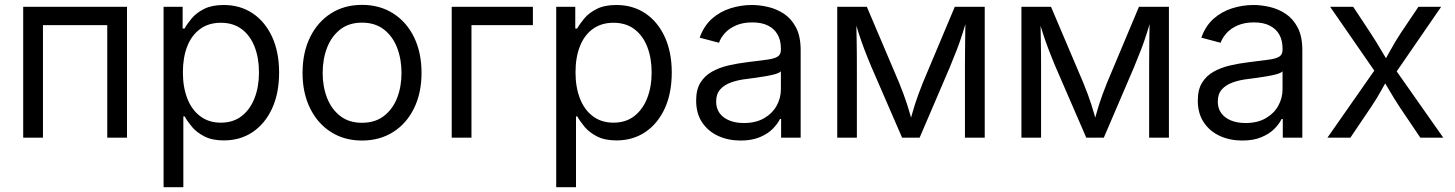

<svg xmlns="http://www.w3.org/2000/svg" viewBox="-20 -568 6002 792"><path d="M503.9 -540V0H422.4V-464.4H157.2V0H75.7V-540Z M654.8 204.1V-540H733.4V-450.2H741.2Q752 -469.7 771 -492.4Q790 -515.1 822 -531.2Q854 -547.4 902.8 -547.4Q970.7 -547.4 1022 -513.2Q1073.2 -479 1102.3 -416.3Q1131.3 -353.5 1131.3 -269Q1131.3 -183.6 1102.5 -120.8Q1073.7 -58.1 1022.5 -23.4Q971.2 11.2 903.3 11.2Q855.5 11.2 823.5 -5.1Q791.5 -21.5 772.2 -44.4Q752.9 -67.4 741.7 -87.9H736.3V204.1ZM891.1 -62Q941.9 -62 976.8 -89.1Q1011.7 -116.2 1030 -163.1Q1048.3 -210 1048.3 -269.5Q1048.3 -328.6 1030.3 -375Q1012.2 -421.4 977.1 -447.8Q941.9 -474.1 891.1 -474.1Q840.8 -474.1 805.7 -448.5Q770.5 -422.9 752.4 -377Q734.4 -331.1 734.4 -269.5Q734.4 -208.5 752.7 -161.6Q771 -114.7 806.2 -88.4Q841.3 -62 891.1 -62Z M1473.1 11.7Q1400.4 11.7 1345.2 -23.4Q1290 -58.6 1259 -121.6Q1228 -184.6 1228 -267.1Q1228 -351.1 1259 -414.3Q1290 -477.5 1345.2 -512.7Q1400.4 -547.9 1473.1 -547.9Q1546.4 -547.9 1601.8 -512.7Q1657.2 -477.5 1688 -414.3Q1718.8 -351.1 1718.8 -267.1Q1718.8 -184.6 1688 -121.6Q1657.2 -58.6 1601.8 -23.4Q1546.4 11.7 1473.1 11.7ZM1473.1 -61.5Q1527.3 -61.5 1563.7 -89.6Q1600.1 -117.7 1618.2 -164.3Q1636.2 -210.9 1636.2 -267.1Q1636.2 -323.7 1618.2 -370.8Q1600.1 -418 1563.7 -446.3Q1527.3 -474.6 1473.1 -474.6Q1419.4 -474.6 1383.3 -446.3Q1347.2 -418 1329.1 -371.1Q1311 -324.2 1311 -267.1Q1311 -210.9 1329.1 -164.3Q1347.2 -117.7 1383.3 -89.6Q1419.4 -61.5 1473.1 -61.5Z M2178.2 -540V-464.4H1924.8V0H1843.3V-540Z M2274.4 204.1V-540H2353V-450.2H2360.8Q2371.6 -469.7 2390.6 -492.4Q2409.7 -515.1 2441.7 -531.2Q2473.6 -547.4 2522.5 -547.4Q2590.3 -547.4 2641.6 -513.2Q2692.9 -479 2721.9 -416.3Q2751 -353.5 2751 -269Q2751 -183.6 2722.2 -120.8Q2693.4 -58.1 2642.1 -23.4Q2590.8 11.2 2522.9 11.2Q2475.1 11.2 2443.1 -5.1Q2411.1 -21.5 2391.8 -44.4Q2372.6 -67.4 2361.3 -87.9H2356V204.1ZM2510.7 -62Q2561.5 -62 2596.4 -89.1Q2631.3 -116.2 2649.7 -163.1Q2668 -210 2668 -269.5Q2668 -328.6 2649.9 -375Q2631.8 -421.4 2596.7 -447.8Q2561.5 -474.1 2510.7 -474.1Q2460.4 -474.1 2425.3 -448.5Q2390.1 -422.9 2372.1 -377Q2354 -331.1 2354 -269.5Q2354 -208.5 2372.3 -161.6Q2390.6 -114.7 2425.8 -88.4Q2460.9 -62 2510.7 -62Z M3035.2 11.7Q2983.9 11.7 2942.4 -7.3Q2900.9 -26.4 2876.2 -63.2Q2851.6 -100.1 2851.6 -153.3Q2851.6 -198.2 2869.1 -226.8Q2886.7 -255.4 2916.7 -272.2Q2946.8 -289.1 2984.4 -297.9Q3022 -306.6 3062.5 -311.5Q3110.4 -317.9 3141.1 -321.5Q3171.9 -325.2 3186.5 -333.7Q3201.2 -342.3 3201.2 -362.3V-367.7Q3201.2 -401.4 3187.7 -425.3Q3174.3 -449.2 3148.2 -462.4Q3122.1 -475.6 3083.5 -475.6Q3044.9 -475.6 3016.6 -463.4Q2988.3 -451.2 2970.7 -431.9Q2953.1 -412.6 2945.8 -391.6L2866.2 -412.6Q2883.3 -460.9 2916.5 -490.5Q2949.7 -520 2992.9 -533.7Q3036.1 -547.4 3081.5 -547.4Q3113.3 -547.4 3148.4 -539.3Q3183.6 -531.2 3214.1 -511Q3244.6 -490.7 3263.7 -454.3Q3282.7 -418 3282.7 -361.3V0H3202.1V-77.1H3197.3Q3187.5 -56.6 3167 -36.1Q3146.5 -15.6 3113.8 -2Q3081.1 11.7 3035.2 11.7ZM3048.3 -60.5Q3097.7 -60.5 3131.8 -80.3Q3166 -100.1 3183.6 -131.8Q3201.2 -163.6 3201.2 -199.7V-273.9Q3195.8 -267.6 3179 -262.7Q3162.1 -257.8 3140.1 -253.9Q3118.2 -250 3096.4 -247.1Q3074.7 -244.1 3059.6 -242.2Q3024.4 -238.3 2995.8 -228Q2967.3 -217.8 2950.7 -199Q2934.1 -180.2 2934.1 -148.9Q2934.1 -120.6 2948.7 -100.8Q2963.4 -81.1 2989.3 -70.8Q3015.1 -60.5 3048.3 -60.5Z M3433.6 0V-540H3555.7L3688.5 -227.5Q3698.7 -202.1 3707 -179.9Q3715.3 -157.7 3721.9 -137.2Q3728.5 -116.7 3734.1 -96.7Q3739.7 -76.7 3745.6 -56.6H3731Q3736.3 -76.2 3741.7 -95.7Q3747.1 -115.2 3753.7 -136Q3760.3 -156.7 3768.6 -179.4Q3776.9 -202.1 3787.1 -227.5L3918.5 -540H4042V0H3960.4V-290Q3960.4 -318.4 3960.7 -345Q3960.9 -371.6 3961.2 -397.7Q3961.4 -423.8 3961.9 -450.2Q3962.4 -476.6 3962.9 -503.9H3973.1Q3961.4 -464.8 3950.9 -431.4Q3940.4 -397.9 3927.7 -364.7Q3915 -331.5 3897.9 -290.5L3773.4 0H3701.2L3575.2 -290.5Q3558.1 -331.1 3545.4 -364.5Q3532.7 -397.9 3522 -431.4Q3511.2 -464.8 3499.5 -503.9H3511.7Q3512.2 -480 3512.7 -454.1Q3513.2 -428.2 3513.7 -401.4Q3514.2 -374.5 3514.4 -346.7Q3514.6 -318.8 3514.6 -290V0Z M4193.4 0V-540H4315.4L4448.2 -227.5Q4458.5 -202.1 4466.8 -179.9Q4475.1 -157.7 4481.7 -137.2Q4488.3 -116.7 4493.9 -96.7Q4499.5 -76.7 4505.4 -56.6H4490.7Q4496.1 -76.2 4501.5 -95.7Q4506.8 -115.2 4513.4 -136Q4520 -156.7 4528.3 -179.4Q4536.6 -202.1 4546.9 -227.5L4678.2 -540H4801.8V0H4720.2V-290Q4720.2 -318.4 4720.5 -345Q4720.7 -371.6 4720.9 -397.7Q4721.2 -423.8 4721.7 -450.2Q4722.2 -476.6 4722.7 -503.9H4732.9Q4721.2 -464.8 4710.7 -431.4Q4700.2 -397.9 4687.5 -364.7Q4674.8 -331.5 4657.7 -290.5L4533.2 0H4460.9L4335 -290.5Q4317.9 -331.1 4305.2 -364.5Q4292.5 -397.9 4281.7 -431.4Q4271 -464.8 4259.3 -503.9H4271.5Q4272 -480 4272.5 -454.1Q4272.9 -428.2 4273.4 -401.4Q4273.9 -374.5 4274.2 -346.7Q4274.4 -318.8 4274.4 -290V0Z M5104.5 11.7Q5053.2 11.7 5011.7 -7.3Q4970.2 -26.4 4945.6 -63.2Q4920.9 -100.1 4920.9 -153.3Q4920.9 -198.2 4938.5 -226.8Q4956.1 -255.4 4986.1 -272.2Q5016.1 -289.1 5053.7 -297.9Q5091.3 -306.6 5131.8 -311.5Q5179.7 -317.9 5210.4 -321.5Q5241.2 -325.2 5255.9 -333.7Q5270.5 -342.3 5270.5 -362.3V-367.7Q5270.5 -401.4 5257.1 -425.3Q5243.7 -449.2 5217.5 -462.4Q5191.4 -475.6 5152.8 -475.6Q5114.3 -475.6 5085.9 -463.4Q5057.6 -451.2 5040 -431.9Q5022.5 -412.6 5015.1 -391.6L4935.5 -412.6Q4952.6 -460.9 4985.8 -490.5Q5019 -520 5062.3 -533.7Q5105.5 -547.4 5150.9 -547.4Q5182.6 -547.4 5217.8 -539.3Q5252.9 -531.2 5283.4 -511Q5314 -490.7 5333 -454.3Q5352.1 -418 5352.1 -361.3V0H5271.5V-77.1H5266.6Q5256.8 -56.6 5236.3 -36.1Q5215.8 -15.6 5183.1 -2Q5150.4 11.7 5104.5 11.7ZM5117.7 -60.5Q5167 -60.5 5201.2 -80.3Q5235.4 -100.1 5252.9 -131.8Q5270.5 -163.6 5270.5 -199.7V-273.9Q5265.1 -267.6 5248.3 -262.7Q5231.4 -257.8 5209.5 -253.9Q5187.5 -250 5165.8 -247.1Q5144 -244.1 5128.9 -242.2Q5093.8 -238.3 5065.2 -228Q5036.6 -217.8 5020 -199Q5003.4 -180.2 5003.4 -148.9Q5003.4 -120.6 5018.1 -100.8Q5032.7 -81.1 5058.6 -70.8Q5084.5 -60.5 5117.7 -60.5Z M5455.6 0 5670.9 -308.1 5670.4 -245.6 5466.8 -540H5562L5633.8 -431.2Q5658.7 -393.1 5678.2 -359.4Q5697.8 -325.7 5717.8 -293.5H5675.8Q5696.8 -325.7 5714.8 -359.4Q5732.9 -393.1 5757.8 -431.2L5831.1 -540H5924.8L5720.2 -242.7V-303.7L5933.6 0H5838.9L5753.9 -126Q5730 -162.6 5711.2 -195.1Q5692.4 -227.5 5672.4 -258.3H5714.8Q5695.3 -227.5 5677.7 -195.1Q5660.2 -162.6 5635.3 -126L5550.3 0Z"/></svg>

Font: V-Inter
Style: Regular-375
Weight: 375
Designer: Rasmus Andersson
Foundry: rsms
Version: Version 4.000;git-4146feb